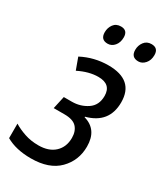

<svg xmlns="http://www.w3.org/2000/svg" viewBox="-198 -808 766 894"><g transform="rotate(30 184.5 -361.0)"><path d="M122 10Q220 10 271 -41.5Q322 -93 322 -168Q322 -259 244 -281V-284Q357 -314 357 -426Q357 -546 220 -546Q144 -546 77 -511L100 -448Q156 -476 206 -476Q275 -476 275 -413Q275 -363 238.5 -338.5Q202 -314 156 -314H113L98 -246H156Q202 -246 221.5 -225Q241 -204 241 -168Q241 -119 209.5 -89.5Q178 -60 122 -60Q82 -60 48 -71.5Q14 -83 -12 -99V-21Q42 10 122 10ZM330 -631Q350 -631 365.5 -648.5Q381 -666 381 -694Q381 -732 344 -732Q319 -732 305 -713.5Q291 -695 291 -671Q291 -631 330 -631ZM165 -631Q186 -631 201 -648.5Q216 -666 216 -694Q216 -732 180 -732Q154 -732 140.5 -713.5Q127 -695 127 -671Q127 -631 165 -631Z"/></g></svg>

Font: Noto Sans UI SemiCondensed
Style: Italic
Weight: 400
Width: 4
Italic angle: -12°
Designer: Monotype Design Team
Foundry: Monotype Imaging Inc.
Version: Version 1.901